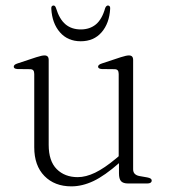

<svg xmlns="http://www.w3.org/2000/svg" viewBox="-20 -667 614 698"><path d="M412.5 -37V-82L411.5 -86V-398Q411.5 -407 408 -411.2Q404.5 -415.5 396 -415.5L350.5 -416Q343 -416.5 339.8 -418.8Q336.5 -421 336.5 -424.5Q336.5 -428 339.8 -431Q343 -434 351 -436.5L419 -459Q430 -462.5 437 -464Q444 -465.5 448.5 -465.5Q456.5 -465.5 460.2 -461.5Q464 -457.5 464 -449V-51.5Q464 -41 470 -35Q476 -29 487 -27L515.5 -22Q523.5 -20.5 527.5 -17.8Q531.5 -15 531.5 -10Q531.5 -5.5 527.5 -2.8Q523.5 0 515.5 0H445.5Q428 0 420.2 -8.2Q412.5 -16.5 412.5 -37ZM104.5 -131.5V-398Q104.5 -407 101 -411.2Q97.5 -415.5 89 -415.5L43.5 -416Q36 -416.5 33 -418.8Q30 -421 30 -424.5Q30 -428 33 -431Q36 -434 44 -436.5L112 -459Q123 -462.5 130 -464Q137 -465.5 141.5 -465.5Q149.5 -465.5 153.2 -461.5Q157 -457.5 157 -449V-140.5Q157 -81.5 186.2 -52.2Q215.5 -23 262.5 -23Q292 -23 325.8 -39.2Q359.5 -55.5 401.5 -90.5L425 -110.5L439.5 -96.5L414.5 -75.5Q360.5 -28 319.8 -8.8Q279 10.5 239.5 10.5Q178.5 10.5 141.5 -27.2Q104.5 -65 104.5 -131.5ZM273.5 -560Q306.5 -560 328.8 -578.5Q351 -597 362.5 -638Q366.5 -647 372.5 -647Q376 -647 378.5 -644.2Q381 -641.5 380.5 -635Q377.5 -582 349.2 -549.5Q321 -517 273.5 -517Q226.5 -517 198 -549.5Q169.5 -582 166.5 -635Q166 -641.5 168.5 -644.2Q171 -647 174.5 -647Q180.5 -647 183.5 -638Q196 -597 218.2 -578.5Q240.5 -560 273.5 -560Z"/></svg>

Font: Fraunces ExtraLight
Style: Regular
Weight: 250
Version: Version 1.000;[b76b70a41]